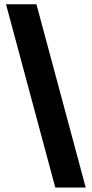

<svg xmlns="http://www.w3.org/2000/svg" viewBox="-20 -760 424 887"><path d="M7.8 -740.2H148.4L376 106.4H235.4Z"/></svg>

Font: Pretendard Std ExtraBold
Style: Regular
Weight: 800
Designer: Base glyphs from Inter by Rasmus Andersson; Hangeul glyphs from Noto Sans CJK(Source Han Sans) by Jang Soo-young and Kan
Foundry: Kil Hyung-jin
Version: Version 1.309